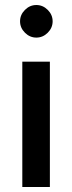

<svg xmlns="http://www.w3.org/2000/svg" viewBox="-20 -746 289 766"><path d="M69 -500H179V0H69ZM60 -661Q60 -687 79.5 -706.5Q99 -726 125 -726Q151 -726 170.5 -706.5Q190 -687 190 -661Q190 -635 170.5 -615.5Q151 -596 125 -596Q99 -596 79.5 -615.5Q60 -635 60 -661Z"/></svg>

Font: Oak Sans SemiBold
Style: Regular
Weight: 600
Designer: Erik Kennedy, Walven
Foundry: Erik Kennedy, Walven
Version: Version 1.000